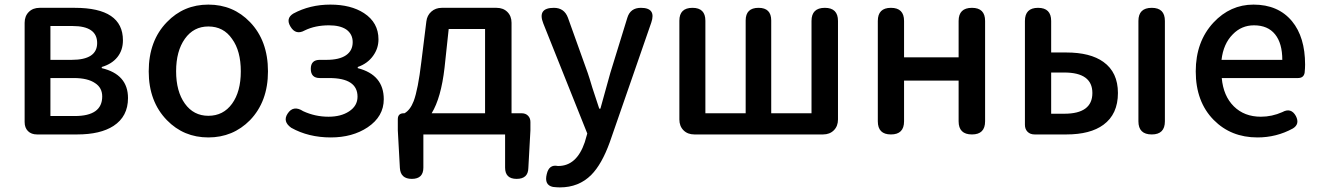

<svg xmlns="http://www.w3.org/2000/svg" viewBox="-20 -584 5731 834"><path d="M141 0Q116 0 101.5 -14.5Q87 -29 87 -54V-485Q87 -514 105 -532Q123 -550 152 -550H305Q514 -550 514 -409Q514 -366 490 -336Q466 -306 422 -293V-288Q536 -261 536 -158Q536 -78 473 -37Q416 0 315 0H201ZM199 -80H305Q424 -80 424 -165Q424 -203 393 -223Q361 -245 301 -245H199V-162ZM199 -324H291Q402 -324 402 -397Q402 -471 295 -471H199V-397Z M885 13Q778 13 705 -62Q626 -143 626 -274Q626 -407 705 -488Q778 -564 885 -564Q993 -564 1066 -488Q1144 -407 1144 -274Q1144 -143 1066 -62Q992 13 885 13ZM885 -81Q950 -81 988 -133.5Q1026 -186 1026 -274Q1026 -363 988 -415Q951 -469 885 -469Q821 -469 783 -415.5Q745 -362 745 -274.5Q745 -187 783 -134Q821 -81 885 -81Z M1417 13Q1320 13 1245 -29Q1207 -56 1229 -90Q1254 -129 1297 -101Q1349 -77 1407 -77Q1461 -77 1496 -100Q1533 -124 1533 -164Q1533 -245 1410 -245H1369Q1330 -245 1330 -285Q1330 -324 1369 -324H1398Q1454 -324 1483 -344Q1512 -364 1512 -401Q1512 -436 1484 -456Q1457 -474 1409 -474Q1349 -474 1304 -452Q1265 -430 1242 -468Q1220 -504 1254 -525Q1326 -564 1415 -564Q1504 -564 1561 -527Q1624 -486 1624 -413Q1624 -374 1601 -342Q1577 -308 1534 -293V-288Q1647 -259 1647 -153Q1647 -78 1577 -31Q1511 13 1417 13Z M1769 193Q1720 193 1717 146L1708 -18V-66Q1708 -92 1734 -92H1737Q1762 -106 1777 -145Q1796 -196 1810 -314L1832 -491Q1835 -517 1853.5 -533.5Q1872 -550 1899 -550H2020H2137Q2166 -550 2184 -532Q2202 -514 2202 -485V-92H2246Q2263 -92 2273.5 -81.5Q2284 -71 2284 -54V-18L2275 146Q2274 193 2224 193Q2174 193 2174 144V0H1819V144Q1819 193 1769 193ZM1855 -92H1971H2087V-458H1929L1911 -290Q1896 -159 1855 -92Z M2412 230Q2400 230 2382 228Q2343 220 2355 172Q2365 129 2403 137Q2404 137 2405 137Q2485 137 2520 34L2531 -4L2340 -482Q2313 -550 2386 -550Q2431 -550 2447 -507L2533 -267Q2540 -247 2553 -203Q2573 -142 2583 -112H2588L2631 -267L2705 -507Q2718 -550 2764 -550Q2831 -550 2809 -486L2730 -258L2629 33Q2594 130 2548 176Q2494 230 2412 230Z M2996 0Q2967 0 2949 -18Q2931 -36 2931 -65V-494Q2931 -550 2988 -550Q3044 -550 3044 -494V-92H3219V-495Q3219 -550 3275 -550Q3330 -550 3330 -495V-92H3505V-493Q3505 -550 3563 -550Q3620 -550 3620 -493V-65Q3620 -36 3602 -18Q3584 0 3555 0H3275Z M3850 0Q3793 0 3793 -57V-493Q3793 -550 3850 -550Q3907 -550 3907 -493V-335H4144V-493Q4144 -550 4202 -550Q4259 -550 4259 -493V-57Q4259 0 4202 0Q4144 0 4144 -57V-234H4025H3907V-57Q3907 0 3850 0Z M4474 0Q4455 0 4443.5 -11.5Q4432 -23 4432 -42V-493Q4432 -550 4489 -550Q4546 -550 4546 -493V-356H4612Q4716 -356 4773 -315Q4836 -270 4836 -180Q4836 -88 4773 -42Q4716 0 4612 0H4522ZM4983 0Q4925 0 4925 -57V-493Q4925 -550 4983 -550Q5040 -550 5040 -493V-275V-57Q5040 0 4983 0ZM4546 -90H4603Q4725 -90 4725 -180Q4725 -269 4603 -269H4546V-179Z M5442 13Q5327 13 5252 -63Q5174 -142 5174 -274Q5174 -403 5251 -486Q5324 -564 5425 -564Q5532 -564 5592 -492Q5649 -423 5649 -303Q5649 -288 5647 -268Q5643 -245 5618 -245H5465H5287Q5294 -167 5339.5 -122Q5385 -77 5457 -77Q5505 -77 5550 -97Q5588 -118 5609 -80Q5627 -45 5596 -26Q5525 13 5442 13ZM5286 -324H5418H5550Q5550 -396 5518.5 -435Q5487 -474 5427 -474Q5373 -474 5335 -435Q5294 -394 5286 -324Z"/></svg>

Font: GenSenRounded JP M
Style: Regular
Weight: 500
Version: Version 1.501;PS 1;hotconv 16.6.51;makeotf.lib2.5.65220